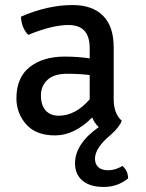

<svg xmlns="http://www.w3.org/2000/svg" viewBox="-20 -523 576 760"><path d="M465 134Q487 154 487 183Q446 217 391 217Q336 217 306.5 192Q277 167 277 124Q277 46 371 -20Q354 -35 345 -58Q274 13 198 13Q122 13 83.5 -31Q45 -75 45 -134Q45 -216 97.5 -257.5Q150 -299 236 -299Q287 -299 335 -292V-333Q335 -424 251 -424Q186 -424 92 -385Q65 -412 63 -457Q168 -503 268 -503Q345 -503 387.5 -461Q430 -419 430 -336V-131Q430 -73 462 -45Q452 -19 419 10Q356 62 356 105Q356 127 369.5 139Q383 151 409 151Q435 151 465 134ZM212 -65Q279 -65 335 -130V-226Q296 -231 245 -231Q194 -231 168 -207Q142 -183 142 -145Q142 -107 160.5 -86Q179 -65 212 -65Z"/></svg>

Font: Signika Negative
Style: Regular
Weight: 400
Designer: Anna Giedrys
Foundry: Anna Giedrys
Version: Version 1.001